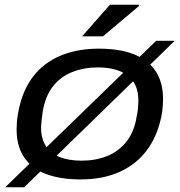

<svg xmlns="http://www.w3.org/2000/svg" viewBox="-20 -744 758 809"><path d="M320 12Q233 12 172.5 -11.5Q112 -35 81 -82Q50 -129 50 -198Q50 -231 55 -261Q60 -291 68 -318Q90 -391 135 -440Q180 -489 246.5 -514Q313 -539 397 -539Q485 -539 545 -515Q605 -491 636 -444Q667 -397 667 -327Q667 -300 663.5 -274.5Q660 -249 653 -225Q632 -148 586 -95Q540 -42 473 -15Q406 12 320 12ZM324 -67Q383 -67 431.5 -86.5Q480 -106 513 -147.5Q546 -189 556 -254Q560 -272 561 -284.5Q562 -297 562.5 -305Q563 -313 563 -320Q563 -369 542 -399.5Q521 -430 483 -445Q445 -460 393 -460Q334 -460 284.5 -440.5Q235 -421 203 -380Q171 -339 160 -274Q157 -255 156 -243Q155 -231 154 -222.5Q153 -214 153 -207Q153 -159 174 -127.5Q195 -96 233.5 -81.5Q272 -67 324 -67ZM2 45 638 -572H716L82 45ZM326 -591 443 -724H566V-719L414 -591Z"/></svg>

Font: Archivo Expanded
Style: Italic
Weight: 400
Width: 7
Italic angle: -10°
Designer: Hector Gatti
Foundry: Omnibus-Type
Version: Version 2.001